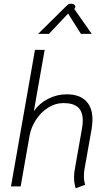

<svg xmlns="http://www.w3.org/2000/svg" viewBox="-20 -1002 573 1032"><path d="M378 -48Q378 -71 382 -92L420 -307Q425 -335 425 -354Q425 -401 400 -424.5Q375 -448 321 -448Q277 -448 238 -423Q199 -398 173 -357.5Q147 -317 139 -273L91 0H39L168 -734H220L162 -405Q192 -447 239 -471Q286 -495 339 -495Q406 -495 441.5 -460Q477 -425 477 -359Q477 -338 472 -306L434 -92Q431 -74 431 -56Q431 -30 438 -9L387 10Q378 -17 378 -48ZM333 -966Q343 -976 348 -979Q353 -982 361 -982Q376 -982 382 -974Q388 -966 383 -959L379 -954L473 -820H415L346 -929L243 -820H185Z"/></svg>

Font: Niramit ExtraLight
Style: Italic
Weight: 200
Italic angle: -10°
Designer: Katatrad Aksorn Co.,Ltd.
Foundry: Cadson Demak Co.,Ltd.
Version: Version 1.000; ttfautohint (v1.6)